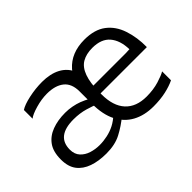

<svg xmlns="http://www.w3.org/2000/svg" viewBox="-84 -757 1019 1019"><g transform="rotate(-45 425.0 -247.5)"><path d="M448.2 -75Q405.2 -39.5 359.6 -15.7Q314 8.2 249 8.2Q191 8.2 147.7 -7.1Q104.3 -22.3 79.7 -54.3Q55 -86.3 55 -140.5Q55 -199 79.6 -233.3Q104.2 -267.7 147.6 -283.9Q191 -300.2 246.5 -300.2Q272.2 -300.2 297 -295.5Q321.8 -290.8 343.2 -282.8Q364.7 -274.8 395 -258.2L402.2 -209.8Q379.2 -220.7 339.5 -232.3Q299.8 -244 252.7 -244Q189.2 -244 157.4 -219Q125.7 -194 125.7 -144Q125.7 -109.5 145.2 -88.4Q164.7 -67.3 194.1 -58.2Q223.5 -49 255.2 -49Q284.5 -49 314.1 -55.5Q343.7 -62 369.2 -75Q394.8 -88 423.2 -114ZM381 -232.8V-325.7Q381 -385 346.1 -412.6Q311.2 -440.2 249.8 -440.2Q209 -440.2 164.2 -427.2Q119.3 -414.3 102.2 -400V-465.2Q125.8 -481 175.8 -491.8Q225.7 -502.7 276.2 -502.7Q305.2 -502.7 331.6 -497.2Q358 -491.7 379.8 -480.1Q401.7 -468.5 418 -450.2Q434.3 -431.8 443.3 -406.2Q452.3 -380.7 452.3 -347L452.2 -232Q452.2 -145.7 493.9 -100.2Q535.7 -54.8 613.5 -54.8Q665.3 -54.8 707.2 -67.8Q749 -80.8 765.8 -91.5V-24.7Q736.8 -10.3 695.4 -1Q654 8.3 602.3 8.3Q534.5 8.3 484.8 -18.8Q435.2 -45.8 408.1 -99.2Q381 -152.5 381 -232.8ZM381 -255.7Q381 -375 437.1 -438.8Q493.2 -502.5 593.3 -502.5Q668.7 -502.5 714.3 -468.2Q760 -433.8 780.3 -372.8Q800.7 -311.7 799.7 -239.8H430.8L430.5 -296H697.8L726.3 -297.3Q724.7 -364.8 692 -403.3Q659.3 -441.8 591.8 -441.8Q546.2 -441.8 514.9 -423.6Q483.7 -405.3 468 -361.7Q452.3 -318 452.3 -252.3Z"/></g></svg>

Font: Vivano Light
Style: Regular
Weight: 300
Designer: Joe Prince, Josias Burgherr
Version: Version 2.064;September 19, 2022;FontCreator 14.0.0.2877 64-